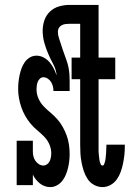

<svg xmlns="http://www.w3.org/2000/svg" viewBox="-20 -755 540 783"><path d="M185 8Q173 8 162 4Q151 0 142.5 -7Q134 -14 126.5 -23Q119 -32 114 -43V0H48V-181H114V-136Q114 -126 116.5 -116.5Q119 -107 124.5 -99Q130 -91 138.5 -85.5Q147 -80 157 -80Q165 -80 172 -85Q179 -90 182.5 -97.5Q186 -105 187.5 -113.5Q189 -122 189 -130Q189 -149 181 -167Q173 -185 159.5 -198.5Q146 -212 131.5 -224Q117 -236 104.5 -251Q92 -266 82.5 -283Q73 -300 67 -317.5Q61 -335 57.5 -354Q54 -373 54 -392Q54 -407 55.5 -421Q57 -435 60 -449Q63 -463 68 -476.5Q73 -490 81 -501.5Q89 -513 101.5 -520.5Q114 -528 129 -528Q144 -528 158 -520.5Q172 -513 182 -501.5Q192 -490 199 -476Q206 -462 211 -447Q209 -471 197.5 -492.5Q186 -514 176.5 -536Q167 -558 160.5 -581.5Q154 -605 154 -630Q154 -651 161 -672Q168 -693 184 -708Q200 -723 221 -729Q242 -735 264 -735H344V-658H264Q256 -658 247.5 -657Q239 -656 231.5 -652Q224 -648 220 -641Q216 -634 216 -626Q216 -613 220 -601Q224 -589 228 -576.5Q232 -564 236 -552Q240 -540 244.5 -528Q249 -516 253 -504Q257 -492 259.5 -479Q262 -466 263 -453.5Q264 -441 264 -428V-384H198Q198 -394 195.5 -403.5Q193 -413 188 -421Q183 -429 174.5 -434.5Q166 -440 157 -440Q149 -440 143 -434.5Q137 -429 134 -421.5Q131 -414 130 -406Q129 -398 129 -390Q129 -371 137 -353Q145 -335 158 -321.5Q171 -308 185.5 -296Q200 -284 213 -269.5Q226 -255 235.5 -238Q245 -221 251.5 -203.5Q258 -186 261 -166.5Q264 -147 264 -128Q264 -114 262.5 -99.5Q261 -85 257.5 -70.5Q254 -56 248.5 -42.5Q243 -29 234 -17.5Q225 -6 212 1Q199 8 185 8ZM398 8Q380 8 363.5 -1Q347 -10 337 -25.5Q327 -41 321.5 -58Q316 -75 312.5 -93Q309 -111 308 -129Q307 -147 307 -165V-432H272V-520H307V-735H382V-520H450V-432H382V-165Q382 -161 382 -156Q382 -151 382 -147Q382 -143 382 -138.5Q382 -134 382.5 -129.5Q383 -125 383.5 -120.5Q384 -116 384.5 -111.5Q385 -107 385.5 -102.5Q386 -98 387.5 -93.5Q389 -89 391 -84.5Q393 -80 398 -80Q403 -80 405 -86Q407 -92 408.5 -97Q410 -102 410.5 -107.5Q411 -113 411.5 -118Q412 -123 412.5 -128.5Q413 -134 413 -139.5Q413 -145 413.5 -150Q414 -155 414 -161V-165H489V-156Q489 -138 487 -121Q485 -104 481.5 -87Q478 -70 472 -53.5Q466 -37 456 -23Q446 -9 430.5 -0.5Q415 8 398 8Z"/></svg>

Font: Iosevka Curly Slab Semibold
Style: Regular
Weight: 600
Monospace: yes
Designer: Belleve Invis
Foundry: Belleve Invis
Version: Version 22.1.2; ttfautohint (v1.8.4)